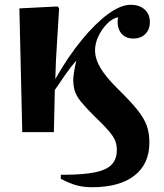

<svg xmlns="http://www.w3.org/2000/svg" viewBox="-20 -552 683 802"><path d="M365 230Q331 230 303 223Q275 216 234 195V178H243Q327 178 376 168Q425 158 446.5 135.5Q468 113 468 74Q468 53 461 35.5Q454 18 434 -5.5Q414 -29 374 -67Q337 -104 318 -127.5Q299 -151 292.5 -172Q286 -193 286 -219Q286 -231 289.5 -253Q293 -275 299 -299Q274 -271 251 -237.5Q228 -204 209 -176L205 0H73L61 -517L220 -525L227 -518Q223 -444 218 -372.5Q213 -301 211 -222Q264 -315 321 -384.5Q378 -454 431 -493Q484 -532 526 -532Q562 -532 584 -512.5Q606 -493 606 -460Q606 -429 587 -410Q568 -391 537 -391Q502 -391 484.5 -415.5Q467 -440 473 -480Q449 -475 427 -452.5Q405 -430 391 -400.5Q377 -371 377 -342Q377 -306 400 -267.5Q423 -229 474 -179Q526 -128 554 -93Q582 -58 593 -27Q604 4 604 43Q604 133 541.5 181.5Q479 230 365 230Z"/></svg>

Font: Literata 72pt
Style: Bold
Weight: 700
Designer: Latin by Veronika Burian and Jose Scaglione. Greek by Irene Vlachou. Cyrillic by Vera Evstafieva.
Foundry: TypeTogether
Version: Version 3.002